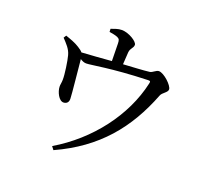

<svg xmlns="http://www.w3.org/2000/svg" viewBox="-139 -954 1278 1183"><g transform="rotate(20 500.0 -363.0)"><path d="M399 -746C419 -743 440 -739 454 -733C470 -725 471 -718 472 -697C473 -671 474 -617 474 -582C411 -577 335 -571 279 -568C273 -576 264 -583 248 -593C222 -610 188 -622 156 -633L145 -616C172 -587 198 -562 208 -524C217 -492 230 -404 229 -370C229 -352 224 -335 225 -323C226 -291 250 -239 281 -240C301 -241 314 -253 313 -277C313 -301 294 -482 290 -528C305 -519 316 -514 330 -514C364 -514 479 -540 724 -548C738 -548 741 -546 737 -530C687 -305 525 -93 307 36L323 57C583 -61 729 -241 823 -483C831 -505 865 -517 865 -538C865 -563 802 -623 768 -623C750 -623 734 -601 715 -599C676 -594 606 -591 545 -587L550 -667C553 -697 573 -702 573 -724C573 -745 513 -783 467 -783C442 -783 421 -774 398 -766Z"/></g></svg>

Font: Noto Serif JP Medium
Style: Regular
Weight: 500
Designer: Ryoko NISHIZUKA 西塚涼子 (kana & ideographs); Frank Grießhammer (Latin, Greek & Cyrillic); Wenlong ZHANG 张文龙 (bopomofo); San
Foundry: Adobe
Version: Version 2.001;hotconv 1.1.0;makeotfexe 2.6.0